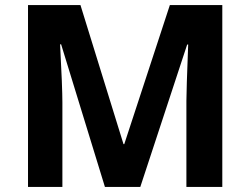

<svg xmlns="http://www.w3.org/2000/svg" viewBox="-20 -734 983 754"><path d="M90 -714H296L465 -168H468L647 -714H853V0H712V-338Q712 -377 719 -559H715L531 0H392L220 -560H216Q225 -389 225 -332V0H90Z"/></svg>

Font: OpenSansMMV
Style: Bold
Weight: 700
Foundry: Ascender Corporation
Version: Version 4.001